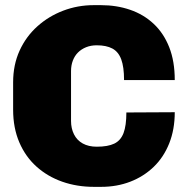

<svg xmlns="http://www.w3.org/2000/svg" viewBox="-20 -716 723 746"><path d="M345 10Q279 10 222 -10Q165 -30 122 -68.5Q79 -107 55 -163Q31 -219 31 -290V-396Q31 -464 56 -519Q81 -574 125 -613.5Q169 -653 225.5 -674.5Q282 -696 344 -696H372Q433 -696 485.5 -678Q538 -660 577 -623.5Q616 -587 637.5 -532.5Q659 -478 659 -405H462Q462 -456 451 -485.5Q440 -515 416.5 -527.5Q393 -540 356 -540Q333 -540 314.5 -532.5Q296 -525 283 -512Q270 -499 263 -480.5Q256 -462 256 -440V-246Q256 -217 267.5 -194Q279 -171 301.5 -158.5Q324 -146 356 -146Q399 -146 424 -158Q449 -170 460 -199Q471 -228 471 -279L659 -280Q659 -213 637.5 -159Q616 -105 577 -67.5Q538 -30 486 -10Q434 10 373 10Z"/></svg>

Font: Chivo Medium Black
Style: Regular
Weight: 900
Version: Version 2.002